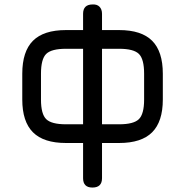

<svg xmlns="http://www.w3.org/2000/svg" viewBox="-20 -642 831 862"><path d="M80 -195V-311Q80 -411 128 -459Q176 -507 276 -507H353V-580Q353 -622 396 -622Q416 -623 427 -611.5Q438 -600 438 -580V-507H515Q615 -507 663 -459Q711 -411 711 -311V-195Q711 -96 663 -48Q615 0 515 0H438V158Q438 200 395 200Q353 200 353 158V0H276Q176 0 128 -48Q80 -96 80 -195ZM164 -195Q164 -130 187.5 -107Q211 -84 276 -84H353V-423H276Q211 -423 187.5 -400Q164 -377 164 -311ZM438 -84H515Q580 -84 603.5 -107Q627 -130 627 -195V-311Q627 -377 603.5 -400Q580 -423 515 -423H438Z"/></svg>

Font: Jura
Style: Bold
Weight: 700
Designer: Daniel Johnson, Alexei Vanyashin
Foundry: Daniel Johnson
Version: Version 5.103